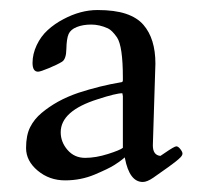

<svg xmlns="http://www.w3.org/2000/svg" viewBox="-20 -695 392 383"><path d="M290 -568.1 284.9 -405Q284.9 -385.5 300 -384Q301.3 -384.8 308.3 -389.6Q327.9 -403.1 331.7 -403.1Q335.4 -403.1 339.7 -397.6Q344 -392.1 344 -388.7Q344 -385.3 340.1 -381.2Q336.2 -377.2 329.3 -371.8Q322.5 -366.5 315.9 -361.8Q298.3 -349.1 285.9 -340.6Q273.4 -332 264.9 -332Q238.3 -332 229.2 -379.4Q229 -380.6 229 -381.1Q228.3 -380.6 223.6 -376.7Q219 -372.8 207.9 -365.7Q196.8 -358.6 169.1 -346.9Q141.4 -335.2 109.9 -335.2Q78.4 -335.2 55.2 -354.6Q32 -374 32 -399.7Q32 -425.3 40.2 -441.4Q48.3 -457.5 63.1 -469.8Q77.9 -482.2 95.9 -492.2Q114 -502.2 136.2 -509.8Q179.4 -523.9 221.9 -531Q225.1 -531 225.1 -535.2V-540Q225.1 -602.8 213.4 -620.4Q203.6 -634.5 195.3 -638.4Q178.5 -646 162 -646Q145.5 -646 133.2 -641.1Q120.8 -636.2 116.8 -627Q112.8 -617.7 112.4 -597.3Q112.1 -576.9 103.5 -571.7Q95 -566.4 77.8 -559.2Q60.5 -552 55.9 -552Q44.9 -552 44.9 -569.6Q44.9 -587.2 53.2 -604.9Q61.5 -622.6 75.3 -635.1Q89.1 -647.7 106.4 -656.7Q140.6 -675 174.7 -675Q208.7 -675 231.2 -667.5Q253.7 -659.9 266.1 -645.5Q290 -617.9 290 -568.1ZM101.1 -431.2Q101.1 -411.6 114.7 -395.9Q128.4 -380.1 149.8 -380.1Q171.1 -380.1 195.3 -387.8Q219.5 -395.5 225.1 -400.1V-503.2L224.1 -509Q211.4 -509 175 -497.1Q101.1 -473.9 101.1 -431.2Z"/></svg>

Font: Fanwood Text
Style: Regular
Weight: 400
Version: Version 1.1001